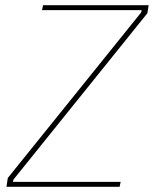

<svg xmlns="http://www.w3.org/2000/svg" viewBox="-20 -720 593 740"><path d="M5 0H441L445 -19H30L32 -28L548 -669L553 -700H146L142 -681H526L524 -672L10 -34Z"/></svg>

Font: Fixel Text 20240404 Thin
Style: Italic
Weight: 100
Width: 4
Italic angle: -10°
Designer: AlfaBravo + MacPaw
Foundry: Kyrylo Tkachov, Marchela Mozhyna, Serhii Makarenko, Maria Weinstein, Zakhar Kryvoshyya
Version: Version 1.211;Glyphs 3.2 (3225)